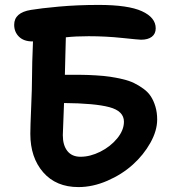

<svg xmlns="http://www.w3.org/2000/svg" viewBox="-20 -720 709 773"><path d="M295.9 33.2Q205.6 33.2 153.8 -26.4Q102.1 -85.9 102.1 -181.2Q102.1 -210 105.5 -288.6Q108.9 -367.2 108.9 -408.2Q108.9 -459.5 112.8 -553.2H110.8Q75.7 -553.2 56.4 -572.3Q37.1 -591.3 37.1 -620.1Q37.1 -669.4 105 -680.2Q142.1 -686.5 217 -693.4Q292 -700.2 377 -700.2Q496.1 -700.2 551.5 -674.8Q606.9 -649.4 606.9 -606Q606.9 -584 591.3 -572Q575.7 -560.1 547.9 -560.1Q539.6 -560.1 472.9 -567.1Q406.2 -574.2 336.9 -574.2Q285.2 -574.2 245.1 -569.8Q244.6 -552.2 243.2 -499Q241.7 -445.8 241.2 -418.9H252.9Q286.6 -418.9 310.8 -418.7Q335 -418.5 367.2 -416.5Q399.4 -414.6 422.9 -411.1Q446.3 -407.7 473.4 -401.4Q500.5 -395 519.5 -385.7Q538.6 -376.5 557.4 -362.8Q576.2 -349.1 587.4 -331.8Q598.6 -314.5 605.7 -290.8Q612.8 -267.1 612.8 -238.8Q612.8 -193.8 585.4 -145Q558.1 -96.2 514.4 -56.9Q470.7 -17.6 412.1 7.8Q353.5 33.2 295.9 33.2ZM232.9 -175.8Q232.9 -135.3 251.2 -112.1Q269.5 -88.9 304.2 -88.9Q342.8 -88.9 383.5 -109.1Q424.3 -129.4 451.7 -162.6Q479 -195.8 479 -230Q479 -272.9 420.2 -288.6Q361.3 -304.2 237.8 -305.2Q232.9 -190.4 232.9 -175.8Z"/></svg>

Font: Shantell Sans Bouncy
Style: Regular
Weight: 600
Designer: Stephen Nixon, Anya Danilova, Shantell Martin
Foundry: Arrow Type
Version: Version 1.006;[9816181b4]